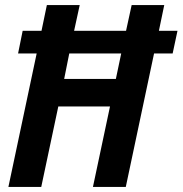

<svg xmlns="http://www.w3.org/2000/svg" viewBox="-20 -734 717 754"><path d="M252 -524H456L435 -424H232ZM142 0 209 -316H412L345 0H474L585 -524H658L677 -613H604L625 -714H497L475 -613H271L293 -714H164L143 -613H69L51 -524H124L13 0Z"/></svg>

Font: Noto Sans UI SemiCondensed
Style: Bold Italic
Weight: 700
Width: 4
Designer: Monotype Design Team
Foundry: Monotype Imaging Inc.
Version: 1.001